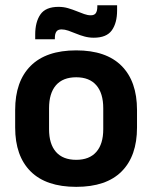

<svg xmlns="http://www.w3.org/2000/svg" viewBox="-20 -695 577 728"><path d="M269 13.5Q155 13.5 96.2 -45Q37.5 -103.5 37.5 -211.5V-278Q37.5 -386.5 96.2 -445.2Q155 -504 269 -504Q382.5 -504 441 -445.2Q499.5 -386.5 499.5 -278V-211.5Q499.5 -103.5 441.2 -45Q383 13.5 269 13.5ZM269 -89Q319 -89 345.2 -119Q371.5 -149 371.5 -205V-284.5Q371.5 -341.5 345.2 -371.8Q319 -402 269 -402Q218.5 -402 192.2 -371.8Q166 -341.5 166 -284.5V-205Q166 -149 192.2 -119Q218.5 -89 269 -89ZM335.5 -552Q317.5 -552 300.8 -556.5Q284 -561 268.5 -567.5Q253 -574 239 -578.8Q225 -583.5 213.5 -583.5Q199.5 -583.5 193.8 -575.2Q188 -567 188 -550.5V-546H113.5V-564Q113.5 -611.5 133.2 -640.2Q153 -669 202 -669Q221 -669 238 -664Q255 -659 270.2 -652.8Q285.5 -646.5 299 -641.8Q312.5 -637 324 -637Q338 -637 343.5 -645.5Q349 -654 349 -670V-675H424V-655.5Q424 -608 404 -580Q384 -552 335.5 -552Z"/></svg>

Font: Anek Latin SemiBold
Style: Regular
Weight: 600
Designer: Yesha Goshar
Foundry: Ek Type
Version: Version 1.003